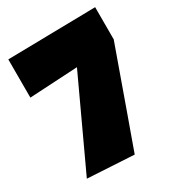

<svg xmlns="http://www.w3.org/2000/svg" viewBox="-170 -822 845 918"><g transform="rotate(-30 253.0 -362.5)"><path d="M493.2 -537.1Q443.8 -398.9 403.8 -286.6Q386.7 -238.8 370.1 -192.1Q353.5 -145.5 339.6 -107.2Q325.7 -68.8 316.4 -42.5Q307.1 -16.1 304.7 -9.8L48.8 -24.4L274.4 -509.8L8.8 -495.1V-706.1L493.2 -714.8Z"/></g></svg>

Font: Luckiest Guy RUS-BEL-UKR
Style: Regular
Weight: 400
Designer: Astigmatic (AOETI)
Foundry: Astigmatic (AOETI)
Version: Version 1.00 March 11, 2019, initial release